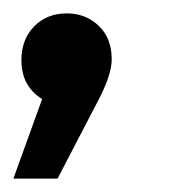

<svg xmlns="http://www.w3.org/2000/svg" viewBox="-94 -889 265 287"><path d="M6 -869Q34 -869 53.5 -850.5Q73 -832 73 -800Q73 -779 55 -743L-8 -622H-74L-31 -741Q-62 -760 -62 -799Q-62 -830 -43 -849.5Q-24 -869 6 -869Z"/></svg>

Font: Montserrat arm Medium
Style: Regular
Weight: 500
Designer: Julieta Ulanovsky
Foundry: Julieta Ulanovsky
Version: Version 6.000;PS 006.000;hotconv 1.0.88;makeotf.lib2.5.64775